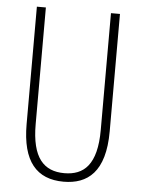

<svg xmlns="http://www.w3.org/2000/svg" viewBox="-52 -756 598 808"><g transform="rotate(5 246.5 -352.0)"><path d="M422 -218V-714H384V-221C384 -73 329 -26 247 -26C160 -26 109 -79 109 -221V-714H71V-218C71 -60 133 10 247 10C348 10 422 -46 422 -218Z"/></g></svg>

Font: Noto Sans Kannada ExtraCondensed ExtraLight
Style: Regular
Weight: 200
Width: 2
Designer: Jelle Bosma - Monotype Design Team
Foundry: Monotype Imaging Inc.
Version: Version 2.005